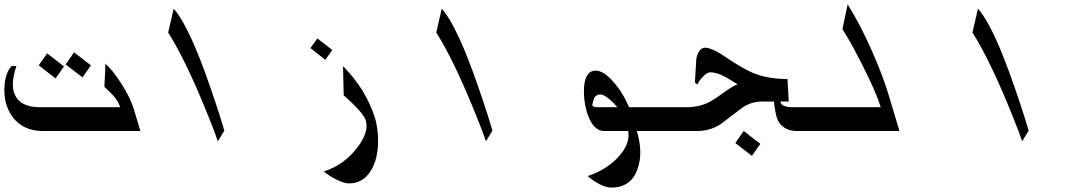

<svg xmlns="http://www.w3.org/2000/svg" viewBox="-47 -608 5043 891"><path d="M152.3 0Q92.8 0 49.8 -28.3Q1 -61.5 -18.6 -127Q-30.3 -167 -25.4 -219.7Q-18.6 -276.4 7.8 -301.8H29.3Q20.5 -275.4 17.6 -259.8Q7.8 -211.9 16.6 -182.6Q26.4 -150.4 50.8 -132.8Q83 -110.4 139.6 -110.4H510.7Q502.9 -136.7 477.5 -166Q467.8 -175.8 437.5 -205.1L442.4 -312.5Q477.5 -280.3 513.7 -223.6Q557.6 -157.2 576.2 -94.7L604.5 0ZM250 -299.8 210.9 -244.1 132.8 -304.7 171.9 -360.4ZM375 -304.7 335.9 -249 257.8 -308.6 296.9 -365.2Z M994.1 -2 963.9 47.9Q952.1 10.7 918 -73.2Q875 -180.7 832 -272.5Q777.3 -388.7 733.4 -457L758.8 -567.4Q801.8 -521.5 860.4 -384.8Q901.4 -287.1 948.2 -146.5Q976.6 -62.5 994.1 -2Z M1571.3 243.2Q1549.8 243.2 1514.6 225.6Q1479.5 208 1456.1 187.5Q1547.9 158.2 1608.4 80.1Q1667 5.9 1650.4 -48.8Q1642.6 -75.2 1593.8 -123Q1578.1 -138.7 1547.9 -166L1544.9 -299.8Q1547.9 -299.8 1574.2 -269.5Q1607.4 -231.4 1635.7 -186.5Q1673.8 -123 1693.4 -59.6Q1710.9 1 1707 68.4Q1702.1 142.6 1670.9 188.5Q1635.7 243.2 1571.3 243.2ZM1495.1 -376 1462.9 -330.1 1393.6 -384.8 1425.8 -429.7Z M2238.3 -2 2208 47.9Q2196.3 10.7 2162.1 -73.2Q2119.1 -180.7 2076.2 -272.5Q2021.5 -388.7 1977.5 -457L2002.9 -567.4Q2045.9 -521.5 2104.5 -384.8Q2145.5 -287.1 2192.4 -146.5Q2220.7 -62.5 2238.3 -2Z M3116.2 0H2908.2Q2939.5 103.5 2910.2 179.7Q2879.9 262.7 2788.1 262.7Q2767.6 262.7 2736.3 247.1Q2705.1 231.4 2680.7 209Q2763.7 181.6 2820.3 123Q2878.9 60.5 2868.2 0H2756.8Q2703.1 0 2675.8 -89.8Q2660.2 -143.6 2663.1 -202.1Q2668.9 -280.3 2716.8 -280.3Q2754.9 -280.3 2800.8 -226.6Q2844.7 -176.8 2872.1 -110.4H3083ZM2817.4 -110.4Q2798.8 -133.8 2777.3 -150.4Q2753.9 -169.9 2738.3 -169.9Q2721.7 -169.9 2710.9 -154.3Q2705.1 -140.6 2701.2 -119.1Q2704.1 -115.2 2709.5 -112.8Q2714.8 -110.4 2722.7 -110.4Z M3376 -216.8Q3328.1 -246.1 3313.5 -253.9Q3276.4 -272.5 3250 -272.5Q3235.4 -272.5 3218.8 -255.9Q3198.2 -236.3 3189.5 -215.8L3177.7 -224.6Q3177.7 -224.6 3184.6 -337.9Q3196.3 -386.7 3225.6 -386.7Q3244.1 -386.7 3276.4 -370.1Q3288.1 -365.2 3338.9 -331.1Q3383.8 -300.8 3420.9 -282.2Q3460.9 -260.7 3507.8 -251Q3554.7 -241.2 3607.4 -241.2L3613.3 -136.7H3574.2Q3578.1 -123 3586.9 -119.1Q3602.5 -110.4 3630.9 -110.4H3710.9L3744.1 0H3652.3Q3611.3 0 3585 -21.5Q3564.5 -38.1 3556.6 -66.4Q3553.7 -76.2 3549.3 -101.1Q3544.9 -126 3544.9 -136.7H3488.3Q3433.6 -136.7 3388.7 -101.6Q3312.5 -43 3301.8 -35.2Q3252 0 3188.5 0H3102.5L3069.3 -110.4H3142.6Q3194.3 -110.4 3239.3 -131.8Q3265.6 -144.5 3311.5 -178.7Q3354.5 -209 3376 -216.8ZM3481.4 59.6 3442.4 115.2 3365.2 55.7 3404.3 0Z M4127 0H3719.7L3686.5 -110.4H4040Q4024.4 -162.1 3985.4 -244.1Q3953.1 -312.5 3916 -380.9Q3883.8 -440.4 3862.3 -472.7L3886.7 -587.9Q3909.2 -552.7 3942.4 -490.2Q3981.4 -415 4011.7 -342.8Q4050.8 -252 4075.2 -172.9Z M4726.6 -2 4696.3 47.9Q4684.6 10.7 4650.4 -73.2Q4607.4 -180.7 4564.5 -272.5Q4509.8 -388.7 4465.8 -457L4491.2 -567.4Q4534.2 -521.5 4592.8 -384.8Q4633.8 -287.1 4680.7 -146.5Q4709 -62.5 4726.6 -2Z"/></svg>

Font: Thabit-Bold-Oblique
Style: Bold Oblique
Weight: 700
Designer: Regenerated by Nadim Shaikli
Foundry: MAK Alagha
Version: 0.01